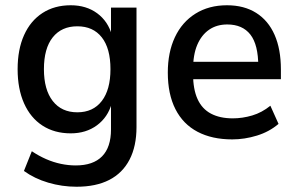

<svg xmlns="http://www.w3.org/2000/svg" viewBox="-20 -521 1132 730"><path d="M271 189Q216 189 163.5 173.5Q111 158 71 129L101 54Q128 72 155.5 84Q183 96 211.5 102Q240 108 268 108Q334 108 368 73.5Q402 39 402 -29V-128H405Q390 -75 348.5 -44.5Q307 -14 249 -14Q187 -14 141.5 -43.5Q96 -73 71.5 -128Q47 -183 47 -258Q47 -333 71.5 -387.5Q96 -442 141.5 -471.5Q187 -501 249 -501Q308 -501 349.5 -470.5Q391 -440 406 -386H402V-492H499V-38Q499 35 472.5 86Q446 137 395.5 163Q345 189 271 189ZM274 -94Q334 -94 367 -137Q400 -180 400 -258Q400 -337 367 -379Q334 -421 274 -421Q214 -421 180.5 -379Q147 -337 147 -258Q147 -180 180.5 -137Q214 -94 274 -94Z M863 9Q786 9 731 -20Q676 -49 647 -106Q618 -163 618 -245Q618 -322 645 -379.5Q672 -437 723 -469Q774 -501 843 -501Q908 -501 954 -472Q1000 -443 1024 -388.5Q1048 -334 1048 -257V-220H697V-286H978L962 -269Q962 -351 932 -389.5Q902 -428 844 -428Q804 -428 775 -408Q746 -388 730 -350.5Q714 -313 714 -256V-240Q714 -182 731 -144.5Q748 -107 782 -89Q816 -71 865 -71Q902 -71 939 -82Q976 -93 1008 -119L1039 -50Q1004 -20 957 -5.5Q910 9 863 9Z"/></svg>

Font: Nunito Sans 10pt SemiCondensed SemiBold
Style: Regular
Weight: 600
Width: 4
Designer: Vernon Adams
Foundry: Vernon Adams
Version: Version 3.101;gftools[0.9.27]